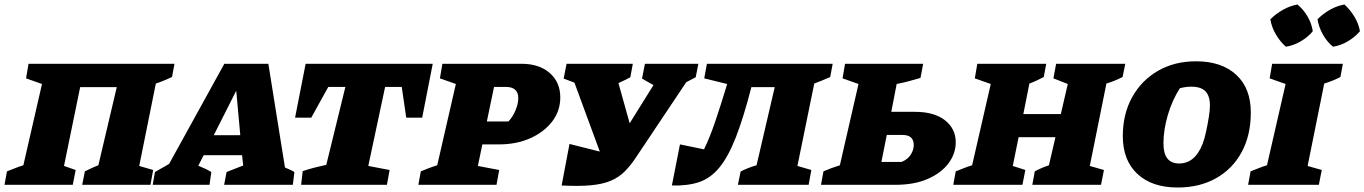

<svg xmlns="http://www.w3.org/2000/svg" viewBox="-43 -823 6076 855"><path d="M314 -435 242 -84 294 -66 281 0H-23L-12 -60Q5 -66 21.5 -73Q38 -80 61 -87L144 -449L73 -474L84 -539H734L723 -480Q705 -472 687.5 -464.5Q670 -457 651 -451L577 -84L639 -66L627 0H323L335 -60Q348 -66 360 -72Q372 -78 395 -87L477 -435Z M1226 -77Q1238 -72 1248 -67.5Q1258 -63 1268 -57L1261 0H955L966 -57L1040 -86L1035 -132H864L840 -85Q855 -78 866.5 -73.5Q878 -69 898 -57L890 0H637L647 -57L710 -93L956 -539H1152ZM909 -221H1027L1009 -419Z M1884 -539 1837 -299H1766L1746 -436H1672L1597 -84L1692 -66L1680 0H1298L1305 -61Q1332 -70 1357 -76.5Q1382 -83 1410 -89L1495 -436H1419L1343 -299H1271L1318 -539Z M1820 0 1831 -60Q1846 -66 1863.5 -73Q1881 -80 1904 -87L1987 -449L1916 -474L1927 -539H2279Q2358 -539 2405 -498Q2452 -457 2452 -389Q2452 -329 2416 -282Q2380 -235 2318.5 -207.5Q2257 -180 2179 -180H2105L2085 -84L2180 -66L2168 0ZM2209 -436H2157L2125 -282H2221Q2241 -303 2253 -332.5Q2265 -362 2265 -386Q2265 -436 2209 -436Z M2458 3 2493 -182 2628 -148 2515 -455 2467 -473 2480 -539H2775L2764 -479Q2738 -465 2711 -453L2761 -274L2867 -444L2816 -473L2829 -539H3067L3055 -479Q3033 -467 3013 -457L2793 -128Q2767 -88 2740.5 -61Q2714 -34 2678 -18.5Q2642 -3 2589 2Q2536 7 2458 3Z M2949 3 2985 -180 3092 -158Q3117 -208 3141.5 -280.5Q3166 -353 3187 -422L3195 -449L3093 -474L3105 -539H3665L3654 -480Q3634 -471 3617.5 -464.5Q3601 -458 3583 -451L3508 -84L3570 -66L3558 0H3243L3255 -59Q3269 -67 3290 -75Q3311 -83 3326 -87L3407 -435H3303Q3268 -299 3234 -212Q3200 -125 3160.5 -77Q3121 -29 3070 -12Q3019 5 2949 3Z M3613 0 3624 -60Q3661 -76 3697 -87L3780 -449L3709 -474L3720 -539H4068L4056 -476Q4028 -468 4004.5 -461.5Q3981 -455 3950 -449L3926 -325H4032Q4117 -325 4165 -287.5Q4213 -250 4213 -189Q4213 -139 4181 -96Q4149 -53 4089 -26.5Q4029 0 3944 0ZM3882 -102H3972Q3999 -113 4012.5 -134Q4026 -155 4026 -177Q4026 -222 3976 -222H3906Z M4202 0 4213 -60Q4232 -67 4250 -74.5Q4268 -82 4286 -87L4369 -449L4298 -474L4309 -539H4616L4605 -480Q4589 -472 4573.5 -464.5Q4558 -457 4541 -451L4514 -315H4681L4712 -449L4648 -474L4660 -539H4968L4956 -480Q4938 -471 4921 -464Q4904 -457 4884 -451L4810 -84L4873 -66L4860 0H4554L4565 -60Q4580 -68 4595 -74.5Q4610 -81 4628 -87L4657 -212H4493L4467 -84L4523 -66L4510 0Z M5201 12Q5087 12 5022 -48.5Q4957 -109 4957 -217Q4957 -315 4998.5 -390Q5040 -465 5113.5 -507.5Q5187 -550 5283 -550Q5397 -550 5462 -490Q5527 -430 5527 -322Q5527 -221 5486.5 -146Q5446 -71 5372.5 -29.5Q5299 12 5201 12ZM5208 -95Q5279 -95 5313 -184Q5321 -205 5328 -237.5Q5335 -270 5340 -301.5Q5345 -333 5345 -352Q5345 -396 5325 -416.5Q5305 -437 5262 -437Q5237 -437 5211 -430Q5177 -377 5157.5 -311Q5138 -245 5138 -184Q5138 -95 5208 -95Z M5515 0 5526 -60Q5545 -67 5563 -74.5Q5581 -82 5599 -87L5682 -449L5611 -474L5622 -539H5937L5926 -480Q5908 -471 5891 -464Q5874 -457 5854 -451L5780 -84L5843 -66L5830 0ZM5735 -803Q5762 -780 5780 -749Q5798 -718 5803 -684Q5782 -658 5749.5 -639Q5717 -620 5683 -615Q5658 -637 5639 -669Q5620 -701 5614 -737Q5638 -761 5669.5 -779Q5701 -797 5735 -803ZM5944 -803Q5970 -779 5988.5 -748.5Q6007 -718 6013 -684Q5991 -658 5959 -639Q5927 -620 5893 -615Q5867 -636 5848.5 -668.5Q5830 -701 5824 -737Q5847 -761 5878.5 -779Q5910 -797 5944 -803Z"/></svg>

Font: Piazzolla SC ExtraBold
Style: Italic
Weight: 800
Italic angle: -11.3°
Designer: Juan Pablo del Peral
Foundry: Huerta Tipografica
Version: Version 1.330